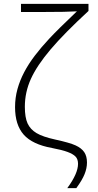

<svg xmlns="http://www.w3.org/2000/svg" viewBox="-20 -780 507 996"><path d="M88.9 -717.8V-759.8H439V-723.1Q314 -607.9 242.9 -524.2Q171.9 -440.4 140.4 -371.1Q108.9 -301.8 108.9 -226.1Q108.9 -170.9 123 -139.9Q137.2 -108.9 169.4 -89.6Q201.7 -70.3 266.1 -56.2Q340.8 -40 371.8 -25.9Q402.8 -11.7 417 9.3Q431.2 30.3 431.2 63Q431.2 92.3 418.9 123Q406.7 153.8 376 195.8H329.1Q384.8 120.1 384.8 69.8Q384.8 45.9 372.1 32.5Q359.4 19 330.6 8.3Q301.8 -2.4 250 -12.2Q147.9 -30.8 103 -81.5Q58.1 -132.3 58.1 -224.1Q58.1 -272.9 70.6 -317.9Q83 -362.8 105.5 -405.5Q127.9 -448.2 160.4 -491Q192.9 -533.7 235.6 -579.6Q278.3 -625.5 378.9 -721.2Q327.6 -717.8 201.2 -717.8Z"/></svg>

Font: JBL Sans
Style: Light
Weight: 300
Version: Version 1.10